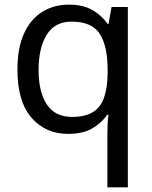

<svg xmlns="http://www.w3.org/2000/svg" viewBox="-20 -617 655 826"><path d="M442 -40Q442 -58 443 -82Q444 -106 447 -123H441Q418 -89 377.5 -65Q337 -41 273 -41Q176 -41 115.5 -110.5Q55 -180 55 -318Q55 -410 83 -472Q111 -534 161 -565.5Q211 -597 276 -597Q339 -597 379 -573Q419 -549 443 -514H447L460 -587H530V189H442ZM290 -114Q345 -114 378.5 -134Q412 -154 427 -195.5Q442 -237 443 -299V-317Q443 -419 409 -471.5Q375 -524 288 -524Q216 -524 181 -467.5Q146 -411 146 -316Q146 -221 181.5 -167.5Q217 -114 290 -114Z"/></svg>

Font: Noto Sans Tamil UI
Style: Regular
Weight: 400
Designer: Jelle Bosma - Monotype Design Team
Foundry: Monotype Imaging Inc.
Version: Version 2.004